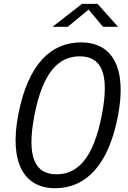

<svg xmlns="http://www.w3.org/2000/svg" viewBox="-20 -961 660 992"><path d="M589 -360C639 -617 556 -742 399 -742C242.5 -742 125 -628.5 75 -371.5C25 -116 108 11.5 264.5 11.5C421.5 11.5 539.5 -104 589 -360ZM506 -366C462.5 -141.5 380 -60.5 272.5 -60.5C165 -60.5 114.5 -141.5 158 -366C201.5 -589.5 284 -670 391.5 -670C499 -670 549.5 -589.5 506 -366ZM251.5 -822.5H330L438 -911.5L512 -822.5H590L484 -941H403.5Z"/></svg>

Font: Monaspace Neon Light
Style: Italic
Weight: 300
Italic angle: -11°
Designer: Riley Cran & the Lettermatic Team
Foundry: Lettermatic
Version: Version 1.200 (Monaspace Neon)